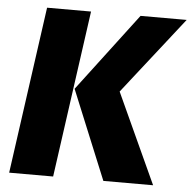

<svg xmlns="http://www.w3.org/2000/svg" viewBox="-51 -746 795 796"><g transform="rotate(5 347.0 -347.5)"><path d="M16 0H199L296 -695H113ZM408 0H615L443 -375L694 -695H502L256 -370Z"/></g></svg>

Font: Fira Sans ExtraBold
Style: Italic
Weight: 800
Italic angle: -8°
Designer: bBox Type GmbH & Carrois Corporate GbR & Edenspiekermann AG
Foundry: bBox Type GmbH & Carrois Corporate GbR & Edenspiekermann AG
Version: Version 4.301;PS 004.301;hotconv 1.0.88;makeotf.lib2.5.64775